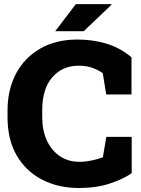

<svg xmlns="http://www.w3.org/2000/svg" viewBox="-20 -916 694 946"><path d="M368.7 10.3Q267.1 10.3 187.5 -30.8Q107.9 -71.8 62.5 -149.7Q17.1 -227.5 17.1 -338.9V-371.6Q17.1 -474.1 58.8 -553Q100.6 -631.8 178 -676.5Q255.4 -721.2 361.8 -721.2Q436 -721.2 503.2 -701.4Q570.3 -681.6 627.9 -633.8V-450.7H503.4L486.3 -555.7Q461.4 -572.8 432.6 -582.5Q403.8 -592.3 367.7 -592.3Q286.6 -592.3 237.3 -534.9Q188 -477.5 188 -372.6V-338.9Q188 -273.4 210.9 -223.9Q233.9 -174.3 275.1 -146.5Q316.4 -118.7 370.6 -118.7Q399.4 -118.7 429.2 -124.8Q459 -130.9 486.8 -141.1L503.9 -241.7H628.9V-62.5Q586.4 -33.2 520.5 -11.5Q454.6 10.3 368.7 10.3ZM252 -762.2 353.5 -895.5H528.3L529.3 -892.6L392.6 -762.2Z"/></svg>

Font: Roboto Slab Black
Style: Regular
Weight: 900
Designer: Google
Version: Version 2.000; ttfautohint (v1.8.1.43-b0c9)